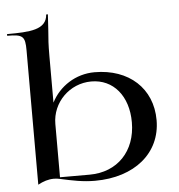

<svg xmlns="http://www.w3.org/2000/svg" viewBox="-55 -848 842 905"><g transform="rotate(-5 366.0 -395.5)"><path d="M5 -712C79.8 -712 90 -702.6 90 -635V0C114.6 -13.5 139.5 -21.6 165.3 -21.6C175.1 -21.6 185 -20.5 195 -18C252 -5.5 300.3 5 358.1 5C546.4 5 672 -99.4 672 -255C672 -405 562.8 -505 400 -505C310.3 -505 232.6 -453.6 195 -379.1V-600C195 -656 196.8 -677.8 200.5 -723C202.2 -743.7 203.7 -768 205 -796H197C192 -724 113.7 -720 5 -720ZM195 -26V-278C195 -380 278.3 -463 381 -463C485.1 -463 555 -379.5 555 -255C555 -117.9 467 -26 335 -26Z"/></g></svg>

Font: Prida01
Style: Bold
Weight: 700
Designer: gluk
Foundry: gluk
Version: Version 00.072